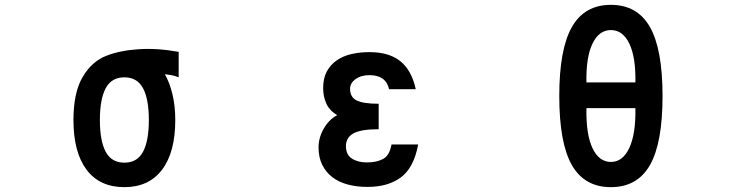

<svg xmlns="http://www.w3.org/2000/svg" viewBox="-20 -713 3040 792"><path d="M594 -218Q594 -304 570 -349Q546 -394 493 -394Q440 -394 416 -349Q392 -304 392 -218Q392 -132 416 -87Q440 -42 493 -42Q546 -42 570 -87Q594 -132 594 -218ZM717 -394Q700 -401 687 -403Q674 -405 660 -407Q680 -372 691.5 -323.5Q703 -275 703 -218Q703 -85 648.5 -13Q594 59 493 59Q391 59 337 -13Q283 -85 283 -218Q283 -331 321 -395.5Q359 -460 419 -483Q475 -505 552.5 -510Q630 -515 717 -499Z M1705 -117Q1687 -21 1634 18.5Q1581 58 1496 58Q1451 58 1414 48Q1377 38 1350.5 17.5Q1324 -3 1309 -33.5Q1294 -64 1294 -105Q1294 -145 1315.5 -182.5Q1337 -220 1371 -238Q1339 -257 1326 -286Q1313 -315 1313 -350Q1313 -390 1328 -418Q1343 -446 1369 -464Q1395 -482 1429.5 -490Q1464 -498 1504 -498Q1585 -498 1631.5 -460.5Q1678 -423 1695 -345H1585Q1572 -403 1504 -403Q1469 -403 1446.5 -386.5Q1424 -370 1424 -347Q1424 -312 1451.5 -298.5Q1479 -285 1542 -285V-180Q1470 -180 1438.5 -163Q1407 -146 1407 -110Q1407 -75 1431.5 -59Q1456 -43 1494 -43Q1534 -43 1560.5 -57.5Q1587 -72 1595 -117Z M2399 -267Q2397 -159 2424 -102Q2451 -45 2500 -45Q2549 -45 2576 -103Q2603 -161 2601 -267ZM2601 -373Q2603 -477 2576 -533Q2549 -589 2500 -589Q2451 -589 2424 -533Q2397 -477 2399 -373ZM2713 -317Q2713 -123 2661 -32Q2609 59 2500 59Q2391 59 2339 -32Q2287 -123 2287 -317Q2287 -510 2339 -601.5Q2391 -693 2500 -693Q2609 -693 2661 -601.5Q2713 -510 2713 -317Z"/></svg>

Font: NanumGothicCoding
Style: Bold
Weight: 700
Monospace: yes
Designer: Kwon Bruce; Nicolas Noh; Sung-woo Choi; Go-un Cha; Soo-hyun Park;
Foundry: NHN Corporation
Version: Version 2.000;PS 1;hotconv 1.0.49;makeotf.lib2.0.14853